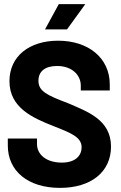

<svg xmlns="http://www.w3.org/2000/svg" viewBox="-20 -906 590 934"><path d="M272 8C422 8 520 -69 520 -193C520 -325 402 -364 311 -404C207 -443 167 -463 167 -513C167 -559 199 -585 258 -585C331 -585 373 -540 373 -490V-466H514V-495C514 -624 410 -708 263 -708C123 -708 26 -633 26 -511C26 -381 141 -332 239 -293C329 -258 377 -238 377 -189C377 -151 349 -115 281 -115C203 -115 160 -156 160 -205V-232H18V-198C18 -74 116 8 272 8ZM199 -763H306L395 -886H266Z"/></svg>

Font: Vanilla Cream Black
Style: Regular
Weight: 900
Designer: Jeremy Tribby, Jinavaṁso
Foundry: Tribby Type
Version: Version 1.422;Glyphs 3.1.2 (3151)